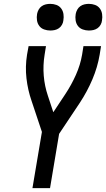

<svg xmlns="http://www.w3.org/2000/svg" viewBox="-20 -974 550 994"><path d="M148 0 197 -291 143 -453Q124 -508 117 -568.5Q110 -629 120 -691L128 -735H218L211 -691Q202 -636 206.5 -582Q211 -528 228 -478L256 -393L319 -488Q350 -535 373 -586.5Q396 -638 405 -691L412 -735H503L496 -691Q485 -626 458.5 -563.5Q432 -501 394 -443L286 -281L239 0ZM440 -816Q424 -816 408.5 -821.5Q393 -827 383.5 -839.5Q374 -852 371.5 -868.5Q369 -885 372 -902Q374 -913 380 -924Q386 -935 396 -942Q406 -949 417.5 -951.5Q429 -954 440 -954Q457 -954 472 -948.5Q487 -943 496.5 -930.5Q506 -918 508.5 -901.5Q511 -885 508 -868Q507 -857 501 -846Q495 -835 485 -828Q475 -821 463.5 -818.5Q452 -816 440 -816ZM240 -816Q224 -816 208.5 -821.5Q193 -827 183.5 -839.5Q174 -852 171.5 -868.5Q169 -885 172 -902Q174 -913 180 -924Q186 -935 196 -942Q206 -949 217.5 -951.5Q229 -954 240 -954Q257 -954 272 -948.5Q287 -943 296.5 -930.5Q306 -918 308.5 -901.5Q311 -885 308 -868Q307 -857 301 -846Q295 -835 285 -828Q275 -821 263.5 -818.5Q252 -816 240 -816Z"/></svg>

Font: Iosevka Curly Medium Oblique
Style: Regular
Weight: 500
Italic angle: -9°
Monospace: yes
Designer: Belleve Invis
Foundry: Belleve Invis
Version: Version 11.1.0; ttfautohint (v1.8.3)